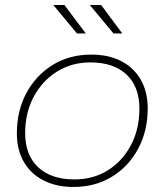

<svg xmlns="http://www.w3.org/2000/svg" viewBox="-20 -740 654 763"><path d="M272 3Q204 3 153 -23Q102 -49 74.5 -97Q47 -145 47 -210Q47 -300 85 -370.5Q123 -441 189.5 -482Q256 -523 342 -523Q412 -523 462 -497Q512 -471 539.5 -423Q567 -375 567 -309Q567 -220 529 -149Q491 -78 424.5 -37.5Q358 3 272 3ZM276 -27Q351 -27 409 -63.5Q467 -100 500.5 -163.5Q534 -227 534 -308Q534 -396 482.5 -444Q431 -492 339 -492Q265 -492 206.5 -455.5Q148 -419 114 -355.5Q80 -292 80 -211Q80 -124 131.5 -75.5Q183 -27 276 -27ZM431 -607 337 -720H382L466 -607ZM286 -607 192 -720H236L321 -607Z"/></svg>

Font: Montserrat Thin ExtraLight
Style: Italic
Weight: 250
Italic angle: -11.3°
Version: Version 9.000